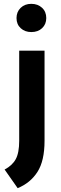

<svg xmlns="http://www.w3.org/2000/svg" viewBox="-20 -736 319 1000"><path d="M212 -472V-3Q212 102 175 159.5Q138 217 72 244L4 147Q44 126 62 93Q80 60 80 -3V-472ZM143 -716Q109 -716 87.5 -695Q66 -674 66 -642Q66 -609 88 -589Q110 -569 143 -569Q178 -569 199.5 -589.5Q221 -610 221 -642Q221 -675 199 -695.5Q177 -716 143 -716Z"/></svg>

Font: Madhuban SemiBold
Style: Regular
Weight: 600
Designer: jaikishan Patel
Foundry: MagicType
Version: Version 1.000